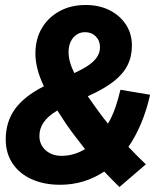

<svg xmlns="http://www.w3.org/2000/svg" viewBox="-20 -731 640 770"><path d="M459 19Q437 -3 423 -17Q409 -31 398 -43Q318 10 221 10Q156 10 106.5 -12.5Q57 -35 30 -76Q3 -117 3 -172Q3 -242 40 -293.5Q77 -345 156 -385Q122 -456 122 -516Q122 -574 147.5 -617.5Q173 -661 218.5 -686Q264 -711 323 -711Q378 -711 419.5 -690Q461 -669 485 -632.5Q509 -596 509 -548Q509 -504 491 -468.5Q473 -433 434 -403Q395 -373 332 -345Q352 -316 372 -288.5Q392 -261 413 -235Q430 -264 442 -298Q454 -332 463 -371L582 -351Q568 -289 546 -236.5Q524 -184 495 -142Q520 -116 535.5 -100.5Q551 -85 565 -72ZM227 -106Q276 -106 321 -133Q300 -160 280 -186Q260 -212 242.5 -238Q225 -264 210 -288Q173 -266 155.5 -241Q138 -216 138 -186Q138 -151 163 -128.5Q188 -106 227 -106ZM278 -438Q315 -455 337.5 -471Q360 -487 370.5 -504.5Q381 -522 381 -542Q381 -568 364 -585Q347 -602 321 -602Q302 -602 287 -592Q272 -582 263.5 -564Q255 -546 255 -522Q255 -484 278 -438Z"/></svg>

Font: Red Hat Mono
Style: Italic
Weight: 400
Italic angle: -12°
Monospace: yes
Designer: Pentagram, MCKL
Foundry: MCKL
Version: Version 1.030